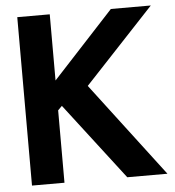

<svg xmlns="http://www.w3.org/2000/svg" viewBox="-51 -747 724 795"><g transform="rotate(-5 311.0 -350.0)"><path d="M50 0V-700H185V-425L439 -700H605L316 -391L613 0H446L202 -318L185 -301V0Z"/></g></svg>

Font: DM Sans 9pt 36pt
Style: Bold
Weight: 700
Version: Version 4.004;gftools[0.9.30]